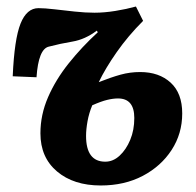

<svg xmlns="http://www.w3.org/2000/svg" viewBox="-20 -554 602 589"><path d="M283 -302Q321 -317 350 -325Q379 -333 410 -333Q468 -333 503.5 -300.5Q539 -268 539 -206Q539 -144 506.5 -94Q474 -44 418 -14.5Q362 15 289 15Q206 15 155 -28Q104 -71 104 -145Q104 -202 127.5 -256Q151 -310 191 -360Q231 -410 280 -455L277 -460Q241 -433 202.5 -426.5Q164 -420 130 -411Q98 -404 92 -317L19 -320Q24 -434 43 -481.5Q62 -529 98 -529Q117 -529 147 -525.5Q177 -522 209.5 -518.5Q242 -515 270 -515Q300 -515 334 -520.5Q368 -526 397 -534L419 -490Q373 -444 338 -394Q303 -344 283 -302ZM263 -231Q253 -207 248.5 -182Q244 -157 244 -137Q244 -58 303 -58Q327 -58 347 -76.5Q367 -95 379.5 -125Q392 -155 392 -192Q392 -252 342 -252Q327 -252 308.5 -247.5Q290 -243 263 -231Z"/></svg>

Font: Literata 12pt
Style: Bold Italic
Weight: 700
Italic angle: -2°
Designer: Latin by Veronika Burian and Jose Scaglione. Greek by Irene Vlachou. Cyrillic by Vera Evstafieva
Foundry: TypeTogether
Version: Version 3.002